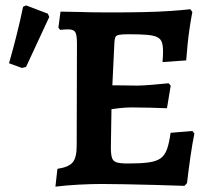

<svg xmlns="http://www.w3.org/2000/svg" viewBox="-20 -688 786 718"><path d="M187.3 10 194.7 -56.7Q236.5 -62.7 251.7 -80.7Q266.8 -98.6 266.8 -142.6L267.8 -524.2Q267.8 -556.7 261.7 -567.4Q255.6 -578.2 235.3 -578.2Q229.8 -578.2 220.7 -577.7Q211.6 -577.2 204.9 -576.2L198.4 -584.7L206.3 -644.5Q229.6 -644.5 261.5 -643.5Q293.4 -642.5 327.1 -642Q360.8 -641.5 387.7 -641.5Q460 -641.5 517 -642.7Q574 -644 617.5 -647Q661 -650 691.8 -653.5L699.3 -643Q694.3 -617.6 689.5 -585.7Q684.7 -553.7 681.5 -521.5Q678.3 -489.4 676.3 -462.1L587.7 -455.9Q588.7 -464.4 589.2 -476.8Q589.7 -489.2 589.7 -496.2Q589.7 -517 585.4 -529.7Q581.1 -542.4 568.4 -548.9Q555.7 -555.5 529.9 -557.7Q504.1 -559.9 461.5 -559.9Q437.6 -559.9 426 -557.9Q414.4 -555.9 411.3 -548.8Q408.3 -541.7 407.7 -526.4L397.3 -309.1L394.6 -136.6Q394.6 -110 399 -97.3Q403.3 -84.6 416.8 -80.6Q430.4 -76.6 459.7 -76.6Q506.5 -76.6 535.7 -80.6Q564.9 -84.6 580.8 -96.1Q596.6 -107.7 604.7 -130.6Q612.8 -153.5 617.9 -191.4L699.8 -198.2L706.9 -188.6Q699.4 -152.2 691.9 -100Q684.4 -47.7 679.4 -3.5L669.9 7Q615.3 5 556.7 3.5Q498.1 2 446.3 1Q394.5 0 358.8 0Q322.4 0 274.3 2.5Q226.2 5 187.3 10ZM385.1 -278.2 392.7 -368.9Q399.7 -368.9 417.7 -368.9Q435.7 -368.9 456.6 -368.4Q477.6 -367.9 494.2 -367.9Q510.7 -367.9 545.5 -370.7Q580.4 -373.5 610.8 -376.6L618.4 -367.6L604.4 -283.3Q578.2 -284.3 539.6 -285.3Q501 -286.3 473.4 -286.3Q451.2 -286.3 426.6 -283.6Q402 -280.9 385.1 -278.2ZM62 -433.9 13.8 -451.4Q28.8 -504.2 42 -556.6Q55.3 -609 66.3 -662.6L77.5 -667.8L158.9 -636.9L164.2 -624.6L77.4 -437.7Z"/></svg>

Font: Alegreya
Style: Regular
Weight: 400
Designer: Juan Pablo del Peral
Foundry: Huerta Tipografica
Version: Version 2.009